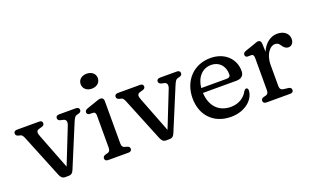

<svg xmlns="http://www.w3.org/2000/svg" viewBox="-77 -1096 2470 1509"><g transform="rotate(-20 1158.0 -342.0)"><path d="M384 -469.5C366.5 -469.5 356.5 -461.5 356.5 -447C356.5 -434.5 364.5 -426 379.5 -422.5L401.5 -417.5C423.5 -412.5 430.5 -394 419 -364.5L299.5 -63.5L185 -358.5C172 -391.5 171.5 -409.5 201.5 -417.5L220 -422.5C235.5 -426.5 244 -434.5 244 -447C244 -461.5 234.5 -469.5 218.5 -469.5H32C15.5 -469.5 4.5 -461.5 4.5 -447C4.5 -434.5 12 -426 25.5 -422.5L45 -417.5C58 -414 66 -396.5 73 -379L216.5 -26C226.5 -1.5 239.5 10.5 260 10.5H289.5C309.5 10.5 323.5 2 333.5 -22.5L477.5 -369C491 -401.5 500 -414.5 512 -417.5L531 -422.5C546.5 -426.5 552 -435.5 552 -447C552 -461.5 541.5 -469.5 524.5 -469.5Z M695.5 -571C738.5 -571 768 -597 768 -634C768 -670.5 738.5 -696 695.5 -696C654 -696 624.5 -670.5 624.5 -634C624.5 -597 654 -571 695.5 -571ZM758 -446C758 -463.5 748 -475 731.5 -475C718.5 -475 704 -469 685.5 -462.5L612.5 -437.5C596.5 -432 588.5 -423.5 588.5 -412C588.5 -401 596.5 -391 609 -390.5L640.5 -389.5C654 -389 661 -379 661 -358.5V-89.5C661 -66.5 652.5 -56.5 637.5 -52.5L618 -47.5C605 -44 597 -35 597 -23C597 -8 607 0 624.5 0H794C811.5 0 821.5 -8 821.5 -23C821.5 -35 814.5 -43.5 800.5 -47.5L782 -52.5C766 -57 758 -66.5 758 -89.5Z M1228 -469.5C1210.5 -469.5 1200.5 -461.5 1200.5 -447C1200.5 -434.5 1208.5 -426 1223.5 -422.5L1245.5 -417.5C1267.5 -412.5 1274.5 -394 1263 -364.5L1143.5 -63.5L1029 -358.5C1016 -391.5 1015.5 -409.5 1045.5 -417.5L1064 -422.5C1079.5 -426.5 1088 -434.5 1088 -447C1088 -461.5 1078.5 -469.5 1062.5 -469.5H876C859.5 -469.5 848.5 -461.5 848.5 -447C848.5 -434.5 856 -426 869.5 -422.5L889 -417.5C902 -414 910 -396.5 917 -379L1060.5 -26C1070.5 -1.5 1083.5 10.5 1104 10.5H1133.5C1153.5 10.5 1167.5 2 1177.5 -22.5L1321.5 -369C1335 -401.5 1344 -414.5 1356 -417.5L1375 -422.5C1390.5 -426.5 1396 -435.5 1396 -447C1396 -461.5 1385.5 -469.5 1368.5 -469.5Z M1835.5 -157.5C1827.5 -158 1822.5 -153 1814.5 -142.5C1793.5 -100.5 1745.5 -62.5 1674.5 -62.5C1578 -62.5 1510 -125.5 1504.5 -241H1783.5C1825.5 -241 1849 -260.5 1849 -300C1849 -404 1768 -479 1652.5 -479C1507 -479 1413 -371 1413 -228.5C1413 -87.5 1504 11.5 1650 11.5C1767.5 11.5 1847.5 -60.5 1850.5 -137C1850.5 -150 1845 -157 1835.5 -157.5ZM1639.5 -426C1704.5 -426 1749 -378.5 1749 -309.5C1749 -290 1739 -281.5 1717.5 -281.5H1505C1513.5 -370.5 1566.5 -426 1639.5 -426Z M2146.5 0C2164 0 2174 -8.5 2174 -23C2174 -36 2166 -45.5 2149.5 -47.5L2108 -52.5C2089 -55 2079.5 -67.5 2079.5 -89.5V-263.5C2079.5 -362 2130.5 -408.5 2164.5 -408.5C2186 -408.5 2197 -400 2206 -387L2213 -377C2225 -360 2238 -348 2261 -348C2286 -348 2305 -370 2305 -401C2305 -447 2268 -479 2211 -479C2157 -479.5 2105 -443 2077.5 -377L2075 -443.5C2074 -466 2064.5 -474.5 2049.5 -474.5C2040 -474.5 2025.5 -468 2008.5 -462L1936 -437C1920 -431.5 1912 -423 1912 -411.5C1912 -400.5 1919 -390 1931 -390H1964C1977.5 -390 1984 -378.5 1984 -358V-89.5C1984 -66.5 1976 -56.5 1961 -52.5L1941.5 -47.5C1927.5 -44 1920.5 -35 1920.5 -23C1920.5 -8.5 1931 0 1948 0Z"/></g></svg>

Font: dr Title
Style: Regular
Weight: 400
Version: Version 1.000;hotconv 1.0.109;makeotfexe 2.5.65596